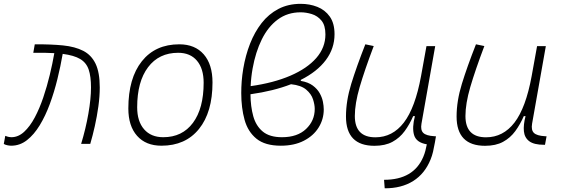

<svg xmlns="http://www.w3.org/2000/svg" viewBox="-24 -762 2974 1017"><path d="M405.8 0Q430.2 -80.1 444.1 -159.7Q458 -239.3 458 -298.8Q458 -357.4 445.6 -393.8Q433.1 -430.2 400.6 -449.5Q368.2 -468.8 308.1 -476.6Q296.9 -411.1 280 -342.8Q263.2 -274.4 240 -211.4Q216.8 -148.4 186.5 -98.6Q156.2 -48.8 118.7 -19.5Q81.1 9.8 35.2 9.8Q27.3 9.8 15.9 7.6Q4.4 5.4 -3.9 0.5L3.9 -42.5Q16.6 -37.6 23.9 -36.4Q31.2 -35.2 36.1 -35.2Q72.8 -35.2 103.8 -63.7Q134.8 -92.3 160.2 -139.9Q185.5 -187.5 205.3 -246.1Q225.1 -304.7 239.7 -365.5Q254.4 -426.3 263.7 -480.5Q239.7 -481.9 211.9 -482.4Q184.1 -482.9 152.3 -482.4L160.2 -527.3Q245.1 -527.8 309.3 -521.5Q373.5 -515.1 417 -492.7Q460.4 -470.2 482.4 -424.1Q504.4 -377.9 504.4 -298.8Q504.4 -251.5 497.1 -198.5Q489.7 -145.5 478.3 -94.2Q466.8 -43 454.1 0Z M831.1 9.8Q748.5 9.8 702.1 -42.5Q655.8 -94.7 655.8 -187.5Q655.8 -347.7 727.3 -437.5Q798.8 -527.3 925.8 -527.3Q1008.8 -527.3 1055.2 -474.1Q1101.6 -420.9 1101.6 -325.2Q1101.6 -167.5 1030 -78.9Q958.5 9.8 831.1 9.8ZM840.8 -35.2Q941.4 -35.2 998 -111.3Q1054.7 -187.5 1054.7 -323.7Q1054.7 -398.4 1019.3 -440.4Q983.9 -482.4 919.9 -482.4Q817.9 -482.4 760.3 -406Q702.6 -329.6 702.6 -193.8Q702.6 -119.1 739.3 -77.1Q775.9 -35.2 840.8 -35.2Z M1569.3 -338.9V-333.5Q1608.9 -326.7 1632.8 -308.8Q1656.7 -291 1669.4 -268.3Q1682.1 -245.6 1686.5 -222.9Q1690.9 -200.2 1690.9 -182.6Q1690.9 -130.4 1663.6 -86.4Q1636.2 -42.5 1585.2 -16.4Q1534.2 9.8 1463.4 9.8Q1380.4 9.8 1334.7 -27.1Q1289.1 -64 1271.5 -127.2Q1253.9 -190.4 1253.9 -269Q1253.9 -299.8 1256.3 -332Q1258.8 -364.3 1264.6 -398.9Q1276.4 -468.8 1300.5 -530.5Q1324.7 -592.3 1361.8 -639.9Q1398.9 -687.5 1450.7 -714.6Q1502.4 -741.7 1568.8 -741.7Q1616.2 -741.7 1657 -725.6Q1697.8 -709.5 1722.9 -674.1Q1748 -638.7 1748 -580.6Q1748 -505.4 1701.9 -443.8Q1655.8 -382.3 1569.3 -338.9ZM1303.7 -305.7Q1425.3 -322.8 1514.2 -361.1Q1603 -399.4 1651.4 -454.8Q1699.7 -510.3 1699.7 -579.6Q1699.7 -627.9 1678.7 -653.1Q1657.7 -678.2 1627.4 -687.5Q1597.2 -696.8 1568.4 -696.8Q1499 -696.8 1447.5 -658.7Q1396 -620.6 1362.8 -553.5Q1329.6 -486.3 1314 -398.9Q1305.7 -353 1303.7 -305.7ZM1517.6 -315.9Q1424.8 -279.8 1302.7 -262.7Q1303.2 -197.8 1317.6 -146.2Q1332 -94.7 1368.2 -64.9Q1404.3 -35.2 1469.7 -35.2Q1551.3 -35.2 1597.2 -78.9Q1643.1 -122.6 1643.1 -185.1Q1643.1 -207.5 1634 -235.8Q1625 -264.2 1598.1 -287.1Q1571.3 -310.1 1517.6 -315.9Z M2013.7 235.4 2010.3 190.4Q2167 190.4 2218.3 68.4Q2225.1 52.2 2229.2 36.4Q2233.4 20.5 2236.8 2.4Q2181.2 -6.8 2169.4 -46.4Q2157.7 -85.9 2173.8 -147H2164.6Q2145.5 -103 2119.4 -67.4Q2093.3 -31.7 2054.7 -10.7Q2016.1 10.3 1959.5 10.3Q1808.6 10.3 1808.6 -145Q1808.6 -227.1 1836.4 -317.6Q1864.3 -408.2 1911.1 -527.3L1955.6 -518.1Q1906.7 -388.7 1881.1 -300.8Q1855.5 -212.9 1855.5 -147.5Q1855.5 -34.7 1964.4 -34.7Q2055.2 -34.7 2115.2 -112.8Q2175.3 -190.9 2206.1 -358.4L2234.9 -517.6H2281.2L2208.5 -106.9Q2202.6 -73.2 2218 -58.1Q2233.4 -43 2276.4 -40.5L2285.2 -40L2279.8 -8.3Q2274.9 19.5 2269.8 41.5Q2264.6 63.5 2256.8 82.5Q2226.6 157.7 2164.6 196.8Q2102.5 235.8 2013.7 235.4Z M2545.4 10.3Q2394.5 10.3 2394.5 -145Q2394.5 -227.1 2422.4 -317.6Q2450.2 -408.2 2497.1 -527.3L2541.5 -518.1Q2492.7 -388.7 2467 -300.8Q2441.4 -212.9 2441.4 -147.5Q2441.4 -34.7 2550.3 -34.7Q2641.1 -34.7 2701.2 -112.8Q2761.2 -190.9 2792 -358.4L2820.8 -517.6H2867.2L2794.4 -106.9Q2788.6 -73.2 2804 -58.1Q2819.3 -43 2862.3 -40.5L2871.1 -40L2862.8 4.9H2857.4Q2804.7 4.9 2779.5 -13.9Q2754.4 -32.7 2751 -66.7Q2747.6 -100.6 2759.8 -147H2750.5Q2731.4 -103 2705.3 -67.4Q2679.2 -31.7 2640.6 -10.7Q2602.1 10.3 2545.4 10.3Z"/></svg>

Font: Cascadia Code ExtraLight
Style: Italic
Weight: 200
Italic angle: -10°
Monospace: yes
Designer: Aaron Bell
Foundry: Saja Typeworks
Version: Version 2404.023; ttfautohint (v1.8.4)